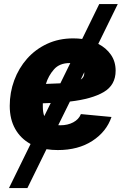

<svg xmlns="http://www.w3.org/2000/svg" viewBox="-20 -748 636 972"><path d="M25.4 204.1 134.8 -19Q84.5 -46.4 56.9 -95.5Q29.3 -144.5 29.3 -211.9Q29.3 -279.8 52 -341.3Q74.7 -402.8 116.9 -450.7Q159.2 -498.5 218.5 -526.1Q277.8 -553.7 350.6 -553.7Q374 -553.7 396 -550.8L482.4 -727.5H576.2L477.5 -525.9Q517.6 -505.4 541.5 -470.9Q565.4 -436.5 565.4 -390.1Q565.4 -317.4 505.1 -282Q444.8 -246.6 334 -233.9L274.9 -114.3Q280.3 -113.8 286.1 -113.8Q322.8 -113.8 350.8 -128.7Q378.9 -143.6 389.6 -170.4L544.4 -155.8Q519 -81.1 447.5 -34.7Q376 11.7 272.9 11.7Q242.7 11.7 215.3 7.3L118.7 204.1ZM285.6 -326.2 335.9 -428.7Q334 -428.7 332.5 -428.7Q281.2 -428.7 253.2 -396.7Q225.1 -364.7 212.4 -323.2Q254.9 -324.2 285.6 -326.2ZM204.1 -160.2 236.8 -226.6Q217.8 -225.6 196.8 -225.1Q196.8 -216.3 196.8 -208Q196.8 -179.7 204.1 -160.2ZM406.7 -382.3 388.7 -345.2Q406.7 -356.4 406.7 -378.4Q406.7 -380.4 406.7 -382.3Z"/></svg>

Font: Inter Extra Bold
Style: Italic
Weight: 800
Italic angle: -9.39999°
Designer: Rasmus Andersson
Foundry: rsms
Version: Version 4.000;git-3c8e0fc